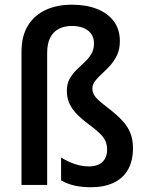

<svg xmlns="http://www.w3.org/2000/svg" viewBox="-20 -785 620 815"><path d="M488.8 -610.4Q488.8 -576.2 476.8 -551Q464.8 -525.9 447.5 -506.8Q430.2 -487.8 412.8 -472.2Q395.5 -456.5 383.8 -441.4Q372.1 -426.3 372.1 -409.2Q372.1 -395 379.2 -382.6Q386.2 -370.1 402.8 -355.7Q419.4 -341.3 446.8 -320.3Q479 -294.9 500.7 -271.2Q522.5 -247.6 533.4 -220.2Q544.4 -192.9 544.4 -155.8Q544.4 -102.1 523.4 -65.2Q502.4 -28.3 462.4 -9.3Q422.4 9.8 365.2 9.8Q328.1 9.8 296.6 2.7Q265.1 -4.4 239.3 -19.5V-116.7Q254.9 -106.4 274.2 -97.7Q293.5 -88.9 314.5 -83.7Q335.4 -78.6 356 -78.6Q395.5 -78.6 415 -97.7Q434.6 -116.7 434.6 -149.9Q434.6 -170.4 427.5 -186.3Q420.4 -202.1 403.3 -219Q386.2 -235.8 356 -257.8Q320.8 -284.2 300.5 -306.9Q280.3 -329.6 272 -352.1Q263.7 -374.5 263.7 -399.4Q263.7 -429.2 275.4 -450.2Q287.1 -471.2 304.2 -487.8Q321.3 -504.4 338.4 -520.3Q355.5 -536.1 367.2 -555.2Q378.9 -574.2 378.9 -600.1Q378.9 -635.7 353.5 -655.3Q328.1 -674.8 284.7 -674.8Q253.4 -674.8 229.7 -662.6Q206.1 -650.4 193.1 -625.2Q180.2 -600.1 180.2 -560.5V0H71.3V-565.9Q71.3 -631.8 98.4 -676Q125.5 -720.2 173.6 -742.7Q221.7 -765.1 285.2 -765.1Q345.7 -765.1 391.6 -747.1Q437.5 -729 463.1 -694.6Q488.8 -660.2 488.8 -610.4Z"/></svg>

Font: Open Sans SemiCondensed SemiBold
Style: Regular
Weight: 600
Width: 4
Designer: Monotype Design Team
Foundry: Monotype Imaging Inc.
Version: Version 3.000